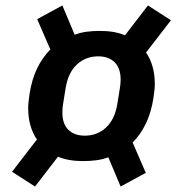

<svg xmlns="http://www.w3.org/2000/svg" viewBox="-20 -700 645 702"><path d="M284 -111Q230 -111 192 -127L108 -18L24 -72L115 -190Q83 -237 83 -305Q83 -316 84.5 -329Q86 -342 88 -356Q96 -409 115.5 -449.5Q135 -490 164 -519L116 -630L208 -680L253 -573Q274 -581 297 -584Q320 -587 345 -587Q399 -587 437 -571L521 -680L605 -626L514 -508Q546 -461 546 -393Q546 -382 544.5 -369Q543 -356 541 -342Q533 -289 513.5 -248.5Q494 -208 465 -179L513 -68L421 -18L376 -125Q355 -117 332 -114Q309 -111 284 -111ZM290 -204Q336 -204 368 -234Q400 -264 409 -320L418 -376Q421 -392 421 -409Q421 -451 399 -472.5Q377 -494 339 -494Q293 -494 261 -464Q229 -434 220 -378L211 -322Q208 -305 208 -289Q208 -247 230 -225.5Q252 -204 290 -204Z"/></svg>

Font: IBM Plex Mono SemiBold
Style: Italic
Weight: 600
Italic angle: -9°
Monospace: yes
Designer: Mike Abbink, Paul van der Laan, Pieter van Rosmalen
Foundry: Bold Monday
Version: Version 2.3